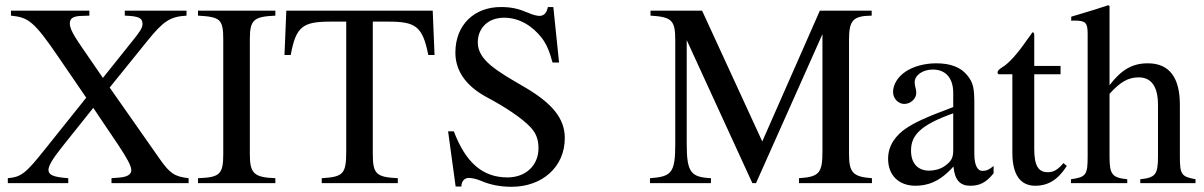

<svg xmlns="http://www.w3.org/2000/svg" viewBox="-20 -703 4622 737"><path d="M704 0V-19C651 -25 632 -37 593 -93L401 -367L544 -544C607 -622 632 -639 696 -643V-662H459V-643C513 -641 527 -634 527 -611C527 -596 517 -581 487 -544L375 -404L331 -468C278 -546 248 -584 248 -613C248 -636 266 -641 294 -642L323 -643V-662H22V-643C88 -636 109 -624 205 -483L311 -328L155 -133C78 -36 62 -24 10 -19V0H242V-19C184 -23 166 -32 166 -51C166 -66 182 -94 219 -140L338 -289L433 -148C467 -97 484 -66 484 -50C484 -32 466 -23 434 -21L408 -19V0Z M1037 0V-19C955 -22 939 -37 939 -112V-551C939 -627 953 -639 1037 -643V-662H740V-643C825 -638 837 -630 837 -551V-112C837 -34 824 -22 740 -19V0Z M1648 -492 1641 -662H1079L1072 -492H1096C1116 -602 1143 -620 1249 -620H1309V-123C1309 -35 1298 -24 1215 -19V0H1507V-19C1425 -23 1411 -35 1411 -111V-620H1470C1576 -620 1602 -602 1624 -492Z M2126 -463 2104 -676H2083C2079 -654 2068 -642 2051 -642C2041 -642 2025 -646 2007 -654C1969 -670 1943 -676 1902 -676C1803 -676 1728 -610 1728 -501C1728 -439 1760 -377 1850 -329C1914 -295 1983 -251 2018 -213C2037 -192 2047 -169 2047 -134C2047 -68 1998 -22 1928 -22C1833 -22 1768 -78 1722 -199H1700L1729 13H1751C1751 -8 1764 -20 1779 -20C1790 -20 1807 -17 1826 -9C1863 7 1902 14 1944 14C2060 14 2148 -61 2148 -173C2148 -249 2099 -307 1993 -369C1888 -430 1814 -472 1814 -540C1814 -595 1853 -635 1915 -635C1975 -635 2025 -602 2060 -557C2078 -533 2089 -507 2101 -463Z M3327 0V-19C3254 -24 3239 -41 3239 -112V-550C3239 -625 3254 -642 3326 -643V-662H3127L2906 -160L2675 -662H2477V-643C2559 -638 2572 -625 2572 -549V-151C2572 -39 2558 -25 2475 -19V0H2709V-19C2632 -23 2616 -41 2616 -151V-549L2868 0H2882L3137 -572V-123C3137 -40 3126 -24 3047 -19V0Z M3794 -66C3777 -52 3767 -47 3751 -47C3733 -47 3720 -67 3720 -113V-304C3720 -365 3716 -386 3692 -415C3668 -444 3630 -460 3574 -460C3529 -460 3487 -448 3459 -430C3424 -408 3408 -376 3408 -350C3408 -323 3430 -304 3451 -304C3477 -304 3497 -326 3497 -345C3497 -366 3491 -369 3491 -387C3491 -414 3521 -436 3561 -436C3606 -436 3639 -408 3639 -346V-292C3526 -250 3489 -231 3459 -211C3420 -185 3389 -146 3389 -94C3389 -28 3432 10 3494 10C3537 10 3586 -3 3639 -63H3640C3645 -10 3667 10 3704 10C3738 10 3764 0 3794 -38ZM3639 -127C3639 -98 3633 -84 3604 -64C3587 -53 3566 -48 3546 -48C3507 -48 3477 -72 3477 -125C3477 -156 3487 -180 3511 -202C3536 -225 3577 -246 3639 -268Z M4062 -77C4040 -51 4024 -42 4002 -42C3965 -42 3950 -68 3950 -132V-418H4051V-450H3950V-566C3950 -576 3948 -579 3943 -579C3937 -569 3929 -560 3923 -551C3885 -496 3852 -459 3826 -444C3815 -437 3809 -431 3809 -425C3809 -422 3810 -420 3813 -418H3866V-117C3866 -33 3896 10 3954 10C4004 10 4042 -14 4075 -66Z M4569 0V-15C4515 -25 4509 -33 4509 -102V-301C4509 -406 4468 -460 4386 -460C4327 -460 4285 -436 4239 -376V-680L4234 -683C4199 -671 4176 -664 4119 -647L4092 -639V-623C4095 -624 4100 -624 4104 -624C4147 -624 4155 -616 4155 -573V-102C4155 -32 4149 -23 4091 -15V0H4307V-15C4249 -21 4239 -33 4239 -102V-343C4281 -389 4311 -406 4351 -406C4400 -406 4425 -370 4425 -300V-102C4425 -33 4415 -21 4357 -15V0Z"/></svg>

Font: XITS Math
Style: Regular
Weight: 400
Designer: MicroPress Inc., with final additions and corrections provided by Coen Hoffman, Elsevier (retired)
Version: Version 1.108